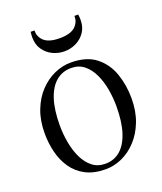

<svg xmlns="http://www.w3.org/2000/svg" viewBox="-136 -808 764 907"><g transform="rotate(-20 246.0 -354.0)"><path d="M25 -246.5Q25 -311.5 44.8 -362.2Q64.5 -413 97.8 -448Q131 -483 171.8 -501.2Q212.5 -519.5 254.5 -519.5Q333.5 -519.5 380.2 -482.8Q427 -446 447.2 -387.5Q467.5 -329 467.5 -263Q467.5 -198 447.8 -147Q428 -96 395.2 -60.8Q362.5 -25.5 322 -7.2Q281.5 11 239.5 11Q180.5 11 139.2 -10.5Q98 -32 73 -68.5Q48 -105 36.5 -151Q25 -197 25 -246.5ZM246.5 -14Q290.5 -14 322 -41.2Q353.5 -68.5 370.5 -121.5Q387.5 -174.5 387.5 -252Q387.5 -295.5 379.8 -338.5Q372 -381.5 355.2 -416.8Q338.5 -452 312 -473.2Q285.5 -494.5 247.5 -494.5Q203.5 -494.5 171.5 -467.8Q139.5 -441 122.2 -388.2Q105 -335.5 105 -257.5Q105 -213 113 -169.8Q121 -126.5 138 -91.2Q155 -56 181.8 -35Q208.5 -14 246.5 -14ZM246.5 -579Q216 -579 188.2 -592.2Q160.5 -605.5 142.8 -631Q125 -656.5 125 -693Q125 -700.5 125.5 -706.5Q126 -712.5 127 -720.5H146Q146 -715 146.5 -709.8Q147 -704.5 148 -700Q153 -683 164.8 -670.5Q176.5 -658 196.8 -651.5Q217 -645 246.5 -645Q276.5 -645 296.5 -651.5Q316.5 -658 328.2 -670.5Q340 -683 345 -700Q346 -704.5 346.5 -709.8Q347 -715 347 -720.5H366Q367 -712.5 367.5 -706.5Q368 -700.5 368 -693Q368 -656.5 350.2 -631Q332.5 -605.5 304.8 -592.2Q277 -579 246.5 -579Z"/></g></svg>

Font: Merriweather 144pt Light
Style: Regular
Weight: 300
Version: Version 2.100